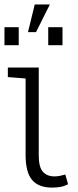

<svg xmlns="http://www.w3.org/2000/svg" viewBox="-21 -831 348 861"><path d="M212.4 10.3Q152.3 10.3 123 -23.9Q93.8 -58.1 93.8 -136.2V-479L14.2 -485.4V-528.3H152.8V-133.8Q152.8 -81.5 171.4 -60.8Q189.9 -40 223.1 -40Q235.8 -40 246.8 -42.2Q257.8 -44.4 272 -48.3L284.2 -4.9Q267.6 3.9 250.2 7.1Q232.9 10.3 212.4 10.3ZM104.5 -687 134.8 -811H202.6L140.6 -687ZM-1 -628.4V-709H63V-628.4ZM195.3 -628.4V-709H259.3V-628.4Z"/></svg>

Font: Roboto Slab LO Light
Style: Regular
Weight: 300
Designer: Google
Version: Version 2.000